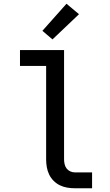

<svg xmlns="http://www.w3.org/2000/svg" viewBox="-20 -1008 590 1028"><path d="M473 0H381Q360 0 339.5 -3.5Q319 -7 300.5 -16Q282 -25 267 -40Q252 -55 243 -74Q234 -93 230.5 -113.5Q227 -134 227 -155V-655H87V-740H323V-155Q323 -142 326 -129Q329 -116 336.5 -106Q344 -96 356 -90.5Q368 -85 381 -85H473ZM261 -797 207 -843 336 -988 403 -932Z"/></svg>

Font: Lode Dark
Style: Bold
Weight: 700
Monospace: yes
Designer: Belleve Invis
Foundry: Belleve Invis
Version: Version 29.2.0; ttfautohint (v1.8.3)